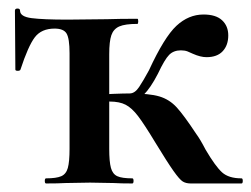

<svg xmlns="http://www.w3.org/2000/svg" viewBox="-20 -430 589 450"><path d="M290 -12Q293 -12 293 -6Q293 0 290 0Q262 0 247 -1L191 -2L133 -1Q117 0 88 0Q85 0 85 -6Q85 -12 88 -12Q112 -12 123.5 -17Q135 -22 139 -36.5Q143 -51 143 -81V-305Q143 -340 136 -351.5Q129 -363 108 -363Q77 -363 61.5 -342.5Q46 -322 28 -267Q27 -264 21.5 -264Q16 -264 16 -267L15 -405Q15 -410 21 -410Q27 -410 27 -405Q27 -391 54 -387.5Q81 -384 139 -384L231 -385Q260 -386 302 -386Q304 -386 304 -380Q304 -374 302 -374Q273 -374 259.5 -368Q246 -362 241 -347.5Q236 -333 236 -303V-81Q236 -51 240 -36.5Q244 -22 255 -17Q266 -12 290 -12ZM344 -96Q318 -139 303.5 -158Q289 -177 274.5 -184.5Q260 -192 237 -192Q221 -192 200 -189L199 -207Q220 -209 245 -210Q270 -211 284 -211Q330 -211 353.5 -204Q377 -197 394 -178.5Q411 -160 440 -116Q449 -104 462 -79Q485 -40 500.5 -26Q516 -12 546 -12Q549 -12 549 -6Q549 0 546 0H427Q416 0 408.5 -4.5Q401 -9 386.5 -29.5Q372 -50 344 -96ZM329 -265Q365 -343 393.5 -369.5Q422 -396 457 -396Q486 -396 500.5 -382.5Q515 -369 515 -347Q515 -324 502 -310Q489 -296 464 -296Q450 -296 432 -304Q426 -307 419.5 -309.5Q413 -312 404 -312Q387 -312 376.5 -301.5Q366 -291 350 -257Q316 -191 284 -191V-211Q296 -211 306 -226Q316 -241 329 -265Z"/></svg>

Font: Cormorant Infant
Style: Bold
Weight: 700
Designer: Christian Thalmann (Catharsis Fonts)
Foundry: Catharsis Fonts
Version: Version 4.000